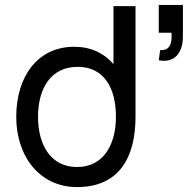

<svg xmlns="http://www.w3.org/2000/svg" viewBox="-20 -745 780 780"><path d="M293 15C461.5 15 530.5 -102 530.5 -270.5V-720H441V-484.5C403 -529 349 -555 281.5 -555C131.5 -555 46 -432.5 46 -270.5C46 -108.5 142 15 293 15ZM134.5 -270.5C134.5 -384.5 185.5 -473.5 295.5 -473.5C401 -473.5 451 -390 451 -270.5C451 -155.5 399 -66.5 293 -66.5C186.5 -66.5 134.5 -155.5 134.5 -270.5ZM625 -500C687 -488.5 723 -527 723 -597V-725H625V-612H676.5C680 -572 672 -538.5 630.5 -541.5Z"/></svg>

Font: Eudonet Medium
Style: Regular
Weight: 500
Designer: Mikhail Sharanda
Foundry: Mikhail Sharanda
Version: Version 4.503;Glyphs 3.1.2 (3151)